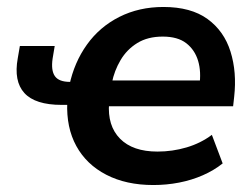

<svg xmlns="http://www.w3.org/2000/svg" viewBox="-20 -521 714 551"><path d="M420 10Q342 10 285 -19.5Q228 -49 199 -102Q170 -155 173 -227L181 -220H157Q81 -220 50 -254Q19 -288 31 -354L37 -389H137L131 -353Q126 -319 137.5 -302.5Q149 -286 181 -286H194L179 -276Q193 -342 229.5 -393Q266 -444 322.5 -472.5Q379 -501 449 -501Q528 -501 575.5 -466.5Q623 -432 641.5 -373Q660 -314 652 -243L649 -216H284L293 -225Q288 -160 324.5 -123Q361 -86 432 -86Q475 -86 515.5 -98Q556 -110 588 -134L619 -52Q594 -32 562 -18Q530 -4 494 3Q458 10 420 10ZM447 -416Q404 -416 374 -397.5Q344 -379 326 -348.5Q308 -318 301 -283L297 -290H569L552 -274Q558 -315 548.5 -346.5Q539 -378 514.5 -397Q490 -416 447 -416Z"/></svg>

Font: Nunito Sans 11pt
Style: Bold Italic
Weight: 700
Italic angle: -9°
Version: Version 3.101;gftools[0.9.27]